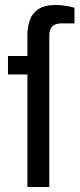

<svg xmlns="http://www.w3.org/2000/svg" viewBox="-20 -751 320 771"><path d="M90 0V-452H12V-526H90V-610Q90 -640 99 -668Q108 -696 133 -713.5Q158 -731 203 -731Q217 -731 230.5 -729.5Q244 -728 256.5 -725.5Q269 -723 279 -720V-657H226Q201 -657 189.5 -644.5Q178 -632 178 -609V0Z"/></svg>

Font: Archivo SemiBold
Style: Regular
Weight: 400
Version: Version 2.001